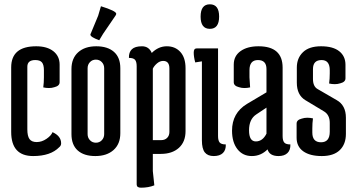

<svg xmlns="http://www.w3.org/2000/svg" viewBox="-20 -715 1652 892"><path d="M224 -101Q264 -83 264 -49Q264 -38 255 -31Q215 10 134 10Q32 10 32 -102V-402Q32 -500 148 -500Q199 -500 228 -477Q257 -454 257 -415V-333Q257 -316 233 -310Q221 -306 207.5 -306Q194 -306 181 -309Q184 -331 184 -356V-389Q184 -414 175 -425Q166 -436 144 -436Q107 -436 107 -405V-114Q107 -83 117 -69Q127 -55 150.5 -55Q174 -55 196 -70Q218 -85 224 -101Z M312 -92V-394Q312 -444 343 -472Q374 -500 427 -500Q480 -500 509.5 -474Q539 -448 539 -398V-96Q539 -46 507.5 -18Q476 10 423 10Q370 10 341 -16Q312 -42 312 -92ZM387 -398V-92Q387 -75 398 -63.5Q409 -52 425.5 -52Q442 -52 453 -63.5Q464 -75 464 -92V-398Q464 -415 453 -426.5Q442 -438 425.5 -438Q409 -438 398 -426.5Q387 -415 387 -398ZM449 -686Q520 -664 520 -651Q520 -648 517 -643L459 -558L441 -528Q400 -543 400 -554Q400 -557 402 -560L436 -642Z M690 -64H729Q746 -64 756.5 -74.5Q767 -85 767 -102V-397Q767 -432 738 -432Q723 -432 709.5 -420.5Q696 -409 690 -396ZM690 0V80L697 146Q670 157 635 157Q615 157 615 142V-407Q615 -428 607.5 -437Q600 -446 579 -446Q578 -472 592.5 -486Q607 -500 639.5 -500Q672 -500 685 -469Q716 -500 755 -500Q794 -500 818 -473.5Q842 -447 842 -398V-106Q842 -56 811 -28Q780 0 727 0Z M955 -581Q912 -581 912 -638Q912 -695 955 -695Q998 -695 998 -638Q998 -581 955 -581ZM893 -490H993V-83Q993 -62 1000.5 -53Q1008 -44 1029 -44Q1030 -18 1015.5 -4Q1001 10 973 10Q945 10 931.5 -7Q918 -24 918 -63V-430L887 -425Q880 -451 880 -470.5Q880 -490 893 -490Z M1170 -183Q1137 -161 1137 -109.5Q1137 -58 1168.5 -58Q1200 -58 1218 -94V-215ZM1181 -500Q1293 -500 1293 -401V-83Q1293 -62 1300.5 -53Q1308 -44 1329 -44Q1330 -18 1315.5 -4Q1301 10 1274 10Q1232 10 1223 -21Q1192 10 1150 10Q1108 10 1083 -22Q1058 -54 1058 -108Q1058 -190 1127 -232L1218 -286V-394Q1218 -436 1178.5 -436Q1139 -436 1139 -389V-356L1142 -309Q1129 -306 1115.5 -306Q1102 -306 1090 -310Q1066 -316 1066 -333V-415Q1066 -455 1097.5 -477.5Q1129 -500 1181 -500Z M1431 -99Q1431 -54 1471.5 -54Q1512 -54 1512 -103V-144Q1512 -181 1486 -197L1398 -250Q1359 -274 1359 -331V-401Q1359 -445 1387.5 -472.5Q1416 -500 1471.5 -500Q1527 -500 1556 -477Q1585 -454 1585 -414V-351Q1585 -334 1561 -328Q1549 -324 1535.5 -324Q1522 -324 1509 -327Q1512 -349 1512 -374V-389Q1512 -436 1474 -436Q1434 -436 1434 -394V-348Q1434 -313 1456 -301L1544 -250Q1587 -226 1587 -168V-93Q1587 -45 1558.5 -17.5Q1530 10 1475 10Q1420 10 1389 -12Q1358 -34 1358 -75V-141Q1358 -158 1382 -164Q1394 -168 1407.5 -168Q1421 -168 1434 -165Q1431 -143 1431 -118Z"/></svg>

Font: Medula One
Style: Regular
Weight: 400
Designer: Luciano Vergara
Foundry: Luciano Vergara
Version: Version 1.002